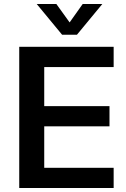

<svg xmlns="http://www.w3.org/2000/svg" viewBox="-20 -948 635 968"><path d="M77 -712H553V-610H203V-413H532V-311H203V-102H553V0H77ZM496 -928 368 -773H293L165 -928H264L331 -835L397 -928Z"/></svg>

Font: Muli
Style: Bold
Weight: 700
Designer: Vernon Adams
Foundry: Vernon Adams
Version: Version 2.001